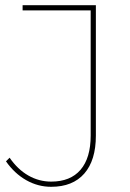

<svg xmlns="http://www.w3.org/2000/svg" viewBox="-20 -719 499 739"><path d="M177 0Q126 0 81 -25.5Q36 -51 3 -98L17 -112Q48 -67 89 -43.5Q130 -20 177 -20Q251 -20 290 -65.5Q329 -111 329 -197V-679H67V-699H349V-197Q349 -102 304.5 -51Q260 0 177 0Z"/></svg>

Font: Montserrat-Arabic Thin
Style: Regular
Weight: 250
Designer: Mohamed Gaber
Foundry: Kief Type Foundry
Version: Version 5.008